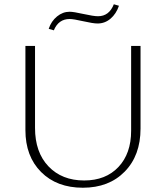

<svg xmlns="http://www.w3.org/2000/svg" viewBox="-20 -873 777 899"><path d="M232 -731 208 -738Q220 -774 247 -796Q274 -818 306 -818Q324 -818 371 -807.5Q418 -797 439 -797Q491 -797 513 -853L537 -846Q524 -808 497.5 -785.5Q471 -763 437 -763Q416 -763 370 -773.5Q324 -784 306 -784Q254 -784 232 -731ZM99 -264V-658H144V-274Q144 -160 207 -94Q270 -28 374 -28Q475 -28 534.5 -91Q594 -154 594 -261V-658H638V-271Q638 -145 564 -69.5Q490 6 368 6Q246 6 172.5 -67.5Q99 -141 99 -264Z"/></svg>

Font: EauTestText Light
Style: Regular
Weight: 300
Designer: Christian Thalmann (Catharsis Fonts)
Version: Version 0.001;PS 000.001;hotconv 1.0.88;makeotf.lib2.5.64775